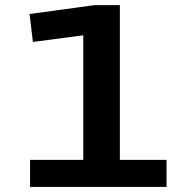

<svg xmlns="http://www.w3.org/2000/svg" viewBox="-20 -741 733 761"><path d="M99.1 -107.4H310.1V-601.1L110.4 -574.7L97.2 -685.5L355 -720.7H455.1V-107.4H640.1V0H99.1Z"/></svg>

Font: Monda
Style: Bold
Weight: 700
Designer: Vernon Adams
Foundry: Vernon Adams
Version: Version 2.100; ttfautohint (v1.8.3)